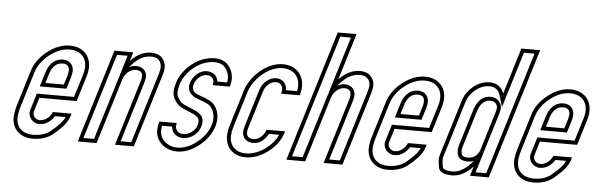

<svg xmlns="http://www.w3.org/2000/svg" viewBox="-45 -818 3083 976"><g transform="rotate(5 1496.0 -330.0)"><path d="M171.6 -91C152 -91 132.9 -111.7 139.4 -133L161.1 -204H351.1L391.5 -336C417.4 -420.6 371.7 -482 294.1 -482C254.8 -482 216.5 -467.5 179.3 -438.5C142.1 -409.5 117.5 -375.3 105.5 -336L50.2 -155C45.9 -141 42.7 -126.8 40.7 -112.5C30.4 -41 76.3 6 143.9 6C186.6 6 221.3 -5.2 248.2 -27.5C275 -49.8 293.8 -68.3 304.6 -83C315.5 -97.7 323.1 -112.3 327.6 -127L331 -138H236C225.3 -114.3 203.5 -91 171.6 -91ZM264.4 -388C298.4 -388 303.7 -362.8 293.4 -329L279 -282H185L199.4 -329C209.5 -362.2 228.7 -388 264.4 -388ZM171.6 -71C208.7 -71 234.4 -95.1 248.1 -118H302.6C298.3 -109.1 294.5 -102.9 288.5 -94.9C279.5 -82.6 261.6 -64.7 235.4 -42.9C212.7 -24 183.1 -14 143.9 -14C138.3 -14 132.9 -14.4 127.8 -15.1C81.2 -21.6 52.7 -55.2 60.5 -109.7C62.4 -123 65.3 -136.1 69.3 -149.2L124.6 -330.2C135.3 -365.2 157.1 -395.8 191.6 -422.7C226.1 -449.6 259.9 -462 294.1 -462C305.5 -462 315.7 -460.5 324.8 -457.8C367.3 -445 391.4 -404.2 372.4 -341.8L336.3 -224H146.3L120.3 -138.8C109.3 -102.8 140 -71 171.6 -71ZM264.4 -408C216.4 -408 191.4 -371.2 180.2 -334.8L158 -262H293.8L312.5 -323.2C315.9 -334.3 318 -345.1 318.1 -355.8C318.2 -384.3 298.8 -408 264.4 -408Z M779.2 -433C769.9 -465.7 745.9 -482 707.2 -482C669.2 -482 634.2 -464.7 602.3 -430L616.4 -476H520.4L374.8 0H470.8L573.2 -335C580.7 -359.5 605.9 -388 636.5 -388C667.8 -388 678.1 -370.3 667.2 -335L564.8 0H660.8L774 -370C779.4 -387.8 786.2 -413.8 779.2 -433ZM559.2 -353.6C557.2 -349.4 555.4 -344.9 554.1 -340.8L456 -20H401.9L535.2 -456H589.3L557.5 -351.8ZM600.2 -398.2 617 -416.4C646.3 -448.2 675.8 -462 707.2 -462C739.4 -462 753.2 -451.2 760 -427.5L760.2 -426.8L760.4 -426.2C764.2 -415.6 760.2 -393.5 754.8 -375.8L646 -20H591.9L686.4 -329.2C689.5 -339.5 691.4 -349.1 691.4 -358.6C691.5 -390.3 666.7 -408 636.5 -408C623.3 -408 610.8 -404 600.2 -398.2Z M904.9 -84C877 -84 858.8 -106.5 868.1 -137H779.1C770.7 -109.7 769.7 -85.2 776.1 -63.5C787.9 -23.5 830.2 7 880.1 7C918.7 7 956.3 -7.5 992.9 -36.5C1029.4 -65.5 1053.6 -99.3 1065.4 -138C1075.8 -172.1 1072.4 -205.7 1058.3 -231C1043.7 -257.3 1029.3 -264.3 998.9 -277L970.9 -287C946.5 -295.8 926.4 -308 936.8 -342C944.1 -366.1 968.6 -393 998.4 -393C1025.8 -393 1041.8 -374.7 1032.7 -345H1120.7C1131.5 -380.3 1128.5 -412 1111.7 -440C1094.9 -468 1068.2 -482 1031.6 -482C944.1 -482 867.8 -410.8 846.5 -341C835.9 -306.3 835.4 -279.8 845.1 -261.5C864.4 -225.1 881.8 -217.7 920 -202L936.8 -195C954.1 -188.3 966 -180.8 972.4 -172.5C978.9 -164.2 979.5 -151.3 974.2 -134C966.2 -108 937.3 -84 904.9 -84ZM904.9 -64C946.7 -64 982.7 -93.5 993.3 -128.2C999.3 -147.7 1000.9 -168.4 988.3 -184.7C978.2 -197.7 962.7 -206.5 944.2 -213.6L927.6 -220.5C889 -236.4 879.6 -239.1 862.8 -270.9C857 -281.8 855.6 -302.5 865.6 -335.2C884.6 -397.4 954.8 -462 1031.6 -462C1062.8 -462 1081.6 -451.4 1094.6 -429.7C1106.2 -410.2 1109.6 -389.7 1105.1 -365H1055.1C1052.5 -396.7 1026.3 -413 998.4 -413C956.3 -413 926.8 -377.8 917.6 -347.8C902.9 -299.7 938.1 -277.5 964.2 -268.2L991.7 -258.3C1022.5 -245.4 1029 -242.6 1040.8 -221.3C1051.9 -201.4 1055.3 -173.3 1046.3 -143.8C1035.8 -109.5 1014.4 -79.1 980.4 -52.2C946.6 -25.3 913.5 -13 880.1 -13C838 -13 804.2 -39 795.3 -69.1C791.2 -82.9 790.9 -98.6 794.6 -117H845.8C848.4 -84.4 874.2 -64 904.9 -64Z M1263.5 -90C1228.9 -90 1221.9 -111.1 1232.6 -146L1289.5 -332C1294 -346.7 1299.9 -357.8 1307.2 -365.5C1319.2 -378 1332.2 -388 1353.6 -388C1381.9 -388 1392.8 -362.5 1383.5 -332H1478.5C1504.8 -418 1459.2 -482 1380.3 -482C1293.3 -482 1214.6 -401.2 1193.5 -332L1136.6 -146C1131.5 -129.3 1128.7 -113 1128.1 -97C1126 -35.9 1169 6 1230.1 6C1269.5 6 1307.8 -8 1345 -36C1384.8 -65.9 1407.5 -99.8 1420.7 -143H1325.7C1318 -117.8 1294.7 -90 1263.5 -90ZM1263.5 -70C1301.1 -70 1326.8 -97.6 1339.3 -123H1391.8C1379 -95.1 1361.4 -73.4 1333 -52C1298.4 -26 1264.5 -14 1230.1 -14C1179.1 -14 1146.4 -46.5 1148.1 -96.3C1148.6 -110.4 1151.1 -125 1155.7 -140.2L1212.6 -326.2C1231.7 -388.6 1305.2 -462 1380.3 -462C1388.3 -462 1395.7 -461.2 1402.6 -459.8C1449.1 -450.4 1475.2 -410.9 1463 -352H1406.7C1406.7 -381.4 1387.6 -408 1353.6 -408C1325 -408 1306 -393.2 1292.8 -379.3C1282.4 -368.5 1275.4 -354.4 1270.3 -337.8L1213.5 -151.8C1210.2 -141.2 1208.2 -131 1208 -121C1207.7 -90.4 1230.2 -70 1263.5 -70Z M1775.6 -482C1735.6 -482 1699.3 -464.7 1666.7 -430L1739.1 -667H1643.1L1439.2 0H1535.2L1637.3 -334C1644.8 -358.4 1671.3 -388 1701.8 -388C1733.4 -388 1741.3 -366.6 1731.3 -334L1629.2 0H1725.2L1838.3 -370C1842.6 -384 1845.2 -395.3 1846.2 -404C1851.4 -449.6 1819.7 -482 1775.6 -482ZM1625.6 -357.1C1622.5 -351.5 1620 -345.6 1618.2 -339.8L1520.4 -20H1466.2L1657.9 -647H1712.1L1622.5 -353.8ZM1662.4 -396.3 1681.2 -416.3C1711 -448 1741.8 -462 1775.6 -462C1778 -462 1780.3 -461.9 1782.6 -461.6C1811.6 -458.6 1829.9 -437.9 1826.4 -406.3C1825.6 -399.6 1823.3 -389.1 1819.2 -375.8L1710.4 -20H1656.2L1750.5 -328.2C1753.4 -337.9 1755.2 -347.3 1755.4 -356.5C1755.8 -386.1 1734.6 -408 1701.8 -408C1687.4 -408 1673.8 -403.1 1662.4 -396.3Z M1983.6 -91C1964 -91 1944.9 -111.7 1951.4 -133L1973.1 -204H2163.1L2203.5 -336C2229.4 -420.6 2183.7 -482 2106.1 -482C2066.8 -482 2028.5 -467.5 1991.3 -438.5C1954.1 -409.5 1929.5 -375.3 1917.5 -336L1862.2 -155C1857.9 -141 1854.7 -126.8 1852.7 -112.5C1842.4 -41 1888.3 6 1955.9 6C1998.6 6 2033.3 -5.2 2060.2 -27.5C2087 -49.8 2105.8 -68.3 2116.6 -83C2127.5 -97.7 2135.1 -112.3 2139.6 -127L2143 -138H2048C2037.3 -114.3 2015.5 -91 1983.6 -91ZM2076.4 -388C2110.4 -388 2115.7 -362.8 2105.4 -329L2091 -282H1997L2011.4 -329C2021.5 -362.2 2040.7 -388 2076.4 -388ZM1983.6 -71C2020.7 -71 2046.4 -95.1 2060.1 -118H2114.6C2110.3 -109.1 2106.5 -102.9 2100.5 -94.9C2091.5 -82.6 2073.6 -64.7 2047.4 -42.9C2024.7 -24 1995.1 -14 1955.9 -14C1950.3 -14 1944.9 -14.4 1939.8 -15.1C1893.2 -21.6 1864.7 -55.2 1872.5 -109.7C1874.4 -123 1877.3 -136.1 1881.3 -149.2L1936.6 -330.2C1947.3 -365.2 1969.1 -395.8 2003.6 -422.7C2038.1 -449.6 2071.9 -462 2106.1 -462C2117.5 -462 2127.7 -460.5 2136.8 -457.8C2179.3 -445 2203.4 -404.2 2184.4 -341.8L2148.3 -224H1958.3L1932.3 -138.8C1921.3 -102.8 1952 -71 1983.6 -71ZM2076.4 -408C2028.4 -408 2003.4 -371.2 1992.2 -334.8L1970 -262H2105.8L2124.5 -323.2C2127.9 -334.3 2130 -345.1 2130.1 -355.8C2130.2 -384.3 2110.8 -408 2076.4 -408Z M2435.5 -482C2371.6 -482 2317.6 -430 2302 -379L2223.4 -122C2211.7 -83.8 2206.8 -77.8 2215.1 -29.5C2219.2 -5.8 2242.9 6 2286.3 6C2330.5 6 2368.1 -23.1 2391.1 -49L2376.1 0H2472.1L2676 -667H2580L2507.9 -431C2499 -460.2 2472.8 -482 2435.5 -482ZM2480.9 -344.5C2479.1 -337.5 2477.2 -330.7 2475.2 -324L2418.6 -139C2410.9 -113.9 2392.3 -91 2356.9 -91C2338.3 -91 2327.6 -96.3 2324.8 -107C2319.6 -127.4 2324.2 -137.6 2328.9 -153L2381.2 -324C2390.6 -354.7 2406.5 -389 2447 -389C2469.7 -389 2488 -371.8 2480.9 -344.5ZM2435.5 -462C2464.3 -462 2482.4 -446.1 2488.7 -425.2L2507.8 -362.3L2594.8 -647H2649L2457.3 -20H2403.1L2437 -130.7L2376.1 -62.3C2354.8 -38.3 2321.6 -14 2286.3 -14C2244.2 -14 2236.2 -24.9 2234.8 -32.9C2226.8 -79.5 2230.3 -76.1 2242.5 -116.2L2321.1 -373.2C2334.5 -416.9 2382.4 -462 2435.5 -462ZM2500.3 -339.5C2501.6 -344.6 2502.4 -349.8 2502.5 -354.8C2503.1 -388.5 2475.3 -409 2447 -409C2391.7 -409 2371.5 -360.6 2362 -329.8L2309.8 -158.8C2305.6 -145.1 2298.9 -127.5 2305.5 -102C2311.7 -77.7 2336.1 -71 2356.9 -71C2403 -71 2428.5 -102.8 2437.7 -133.2L2494.3 -318.2C2496.4 -325.1 2498.4 -332.2 2500.3 -339.5Z M2725.6 -91C2706 -91 2686.9 -111.7 2693.4 -133L2715.1 -204H2905.1L2945.5 -336C2971.4 -420.6 2925.7 -482 2848.1 -482C2808.8 -482 2770.5 -467.5 2733.3 -438.5C2696.1 -409.5 2671.5 -375.3 2659.5 -336L2604.2 -155C2599.9 -141 2596.7 -126.8 2594.7 -112.5C2584.4 -41 2630.3 6 2697.9 6C2740.6 6 2775.3 -5.2 2802.2 -27.5C2829 -49.8 2847.8 -68.3 2858.6 -83C2869.5 -97.7 2877.1 -112.3 2881.6 -127L2885 -138H2790C2779.3 -114.3 2757.5 -91 2725.6 -91ZM2818.4 -388C2852.4 -388 2857.7 -362.8 2847.4 -329L2833 -282H2739L2753.4 -329C2763.5 -362.2 2782.7 -388 2818.4 -388ZM2725.6 -71C2762.7 -71 2788.4 -95.1 2802.1 -118H2856.6C2852.3 -109.1 2848.5 -102.9 2842.5 -94.9C2833.5 -82.6 2815.6 -64.7 2789.4 -42.9C2766.7 -24 2737.1 -14 2697.9 -14C2692.3 -14 2686.9 -14.4 2681.8 -15.1C2635.2 -21.6 2606.7 -55.2 2614.5 -109.7C2616.4 -123 2619.3 -136.1 2623.3 -149.2L2678.6 -330.2C2689.3 -365.2 2711.1 -395.8 2745.6 -422.7C2780.1 -449.6 2813.9 -462 2848.1 -462C2859.5 -462 2869.7 -460.5 2878.8 -457.8C2921.3 -445 2945.4 -404.2 2926.4 -341.8L2890.3 -224H2700.3L2674.3 -138.8C2663.3 -102.8 2694 -71 2725.6 -71ZM2818.4 -408C2770.4 -408 2745.4 -371.2 2734.2 -334.8L2712 -262H2847.8L2866.5 -323.2C2869.9 -334.3 2872 -345.1 2872.1 -355.8C2872.2 -384.3 2852.8 -408 2818.4 -408Z"/></g></svg>

Font: Din Kursivschrift
Style: EngGhost
Weight: 400
Version: Version 1.089